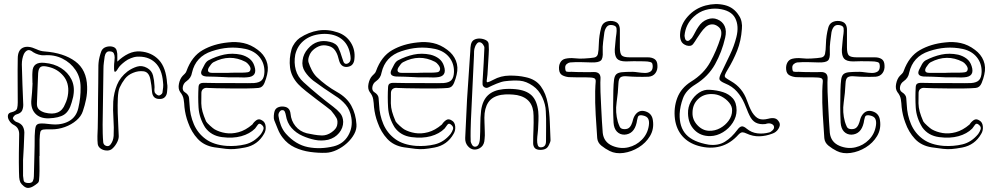

<svg xmlns="http://www.w3.org/2000/svg" viewBox="-20 -633 4871 941"><path d="M173 132Q173 156 173.5 180.5Q174 205 173 228Q172 238 171.5 248.5Q171 259 165 264Q155 273 142 280.5Q129 288 117 288Q107 288 96 279Q85 270 80 261Q75 250 74 236Q73 222 73 209Q72 163 72.5 116.5Q73 70 74 24Q74 10 68 -1.5Q62 -13 47 -21Q33 -28 24 -44Q17 -56 19 -68Q21 -80 37 -83Q61 -89 64 -102Q67 -115 67 -131Q67 -184 66.5 -238Q66 -292 67 -346Q67 -387 92 -399Q117 -411 158 -392Q179 -382 198 -381Q292 -374 348.5 -332.5Q405 -291 407 -208Q408 -177 402 -147Q396 -117 386 -88Q378 -63 354 -42.5Q330 -22 298 -10.5Q266 1 233 1Q204 0 192 2Q180 4 177.5 14.5Q175 25 174 51V132ZM93 151V229Q94 240 96 251.5Q98 263 117 264Q136 265 141 254.5Q146 244 146 231Q147 181 148.5 131.5Q150 82 150 33Q151 1 155 -12.5Q159 -26 176 -27.5Q193 -29 231 -24Q281 -19 317.5 -39Q354 -59 364 -104Q376 -155 375 -205Q375 -253 350.5 -289.5Q326 -326 285.5 -346Q245 -366 197 -362Q184 -361 169 -365.5Q154 -370 143 -377Q126 -391 115 -386.5Q104 -382 97 -368Q87 -345 87 -317Q88 -268 90 -218.5Q92 -169 94 -119Q94 -103 88 -90.5Q82 -78 60 -72Q55 -71 49.5 -65Q44 -59 43 -54Q43 -50 48.5 -44Q54 -38 59 -36Q85 -28 93 -11Q101 6 99 26Q98 57 96.5 89Q95 121 93 151ZM139 -228Q139 -241 138.5 -254Q138 -267 139 -280Q140 -331 198 -325Q245 -321 279 -299.5Q313 -278 330 -244Q347 -210 340 -167Q339 -158 336 -148.5Q333 -139 331 -130Q319 -87 294 -71Q269 -55 219 -53Q175 -52 152 -77.5Q129 -103 134 -147Q136 -161 137 -180Q138 -199 139 -213.5Q140 -228 139 -228ZM314 -176Q319 -227 290.5 -261Q262 -295 218 -305Q191 -312 180 -305.5Q169 -299 167 -275Q165 -238 164 -201.5Q163 -165 161 -127Q160 -108 170 -97.5Q180 -87 200 -81Q276 -62 299 -123Q311 -147 314 -176Z M555 -331Q581 -356 609 -369.5Q637 -383 667 -381Q723 -377 758.5 -339.5Q794 -302 799 -224Q801 -214 800.5 -204Q800 -194 799 -185Q798 -167 788 -157Q778 -147 761 -148Q728 -148 725 -184Q724 -199 722 -214Q720 -229 717 -244Q710 -280 684 -283.5Q658 -287 632 -276Q607 -266 592 -246.5Q577 -227 566 -203Q559 -186 557.5 -152Q556 -118 557 -79.5Q558 -41 560 -9.5Q562 22 562 35Q562 51 551 70Q540 89 526 99Q515 106 499.5 104.5Q484 103 472.5 94.5Q461 86 459 73Q457 55 457.5 33.5Q458 12 459 -5Q460 -30 460 -68Q460 -106 460.5 -147.5Q461 -189 461.5 -227Q462 -265 462 -291.5Q462 -318 463 -325Q464 -338 468 -354Q472 -370 477 -383Q484 -398 500.5 -403Q517 -408 532 -404Q548 -400 552 -385Q556 -370 555 -356ZM548 -283Q542 -279 540.5 -284Q539 -289 539 -297Q539 -305 539 -309Q539 -320 540.5 -330.5Q542 -341 542 -351Q542 -362 538 -371Q534 -380 521 -381Q508 -383 501.5 -375.5Q495 -368 493 -356Q491 -341 489 -326Q487 -311 487 -296Q486 -227 485 -158.5Q484 -90 483 -22Q483 -1 483.5 21Q484 43 486 65Q488 78 500.5 82Q513 86 521 76Q535 59 537 33Q539 -8 536 -50.5Q533 -93 535 -135Q538 -179 553.5 -217Q569 -255 605 -283Q627 -299 651.5 -306.5Q676 -314 701 -300Q724 -287 730 -263Q736 -239 737 -214Q738 -206 737 -197.5Q736 -189 738 -181Q740 -176 746 -171Q752 -166 757 -165Q762 -164 768.5 -169Q775 -174 776 -178Q778 -191 779.5 -204Q781 -217 779 -230Q774 -295 739.5 -327Q705 -359 648 -355Q638 -354 622 -348Q606 -342 593 -332Q568 -313 560 -299.5Q552 -286 548 -283Z M999 -202Q986 -204 977 -198Q968 -192 967 -179Q966 -148 966.5 -127Q967 -106 972.5 -86Q978 -66 990 -38Q994 -31 1009.5 -17Q1025 -3 1032 1Q1055 14 1085 19Q1115 24 1149 15Q1183 6 1217 -23Q1225 -36 1237.5 -44.5Q1250 -53 1266 -42Q1280 -34 1282 -13.5Q1284 7 1274 23Q1243 78 1181 90Q1149 96 1128.5 97.5Q1108 99 1087 96.5Q1066 94 1031 89Q980 81 949 47.5Q918 14 902 -32Q895 -50 890.5 -69.5Q886 -89 884 -108Q883 -128 880 -146.5Q877 -165 863 -182Q852 -198 857 -222.5Q862 -247 875 -261Q880 -266 886 -272Q892 -278 894 -285Q920 -357 973.5 -387.5Q1027 -418 1097 -425Q1137 -430 1173.5 -422Q1210 -414 1243 -389Q1273 -367 1285.5 -335.5Q1298 -304 1289 -267Q1285 -248 1276 -226Q1267 -204 1247 -202Q1226 -200 1189 -199.5Q1152 -199 1112.5 -199.5Q1073 -200 1041.5 -200.5Q1010 -201 999 -202ZM1097 -226Q1129 -226 1161 -225.5Q1193 -225 1225 -226Q1252 -228 1263.5 -240.5Q1275 -253 1276 -280Q1277 -322 1252.5 -352.5Q1228 -383 1184 -393Q1141 -402 1100 -399Q1059 -396 1018 -382Q939 -356 921 -277Q917 -251 894 -235Q879 -225 876 -207Q873 -189 886 -181Q905 -169 906.5 -153Q908 -137 909 -120Q911 -69 930 -24.5Q949 20 988 48.5Q1027 77 1090 82Q1138 85 1182 74.5Q1226 64 1259 24Q1267 13 1271 1Q1275 -11 1263 -21Q1251 -32 1243.5 -21.5Q1236 -11 1230 -3Q1204 23 1162.5 34.5Q1121 46 1068 39Q1014 32 985 -9Q956 -56 953 -106.5Q950 -157 953 -207Q954 -219 960.5 -223Q967 -227 977 -227Q1008 -226 1037.5 -226Q1067 -226 1097 -226ZM992 -258Q955 -261 970 -292Q976 -305 983.5 -318Q991 -331 1001 -337Q1039 -357 1078.5 -365.5Q1118 -374 1161 -365Q1185 -359 1202.5 -345.5Q1220 -332 1227 -309Q1244 -257 1190 -254Q1179 -253 1167.5 -253.5Q1156 -254 1144 -254H1100Q1100 -254 1080.5 -255Q1061 -256 1035.5 -257Q1010 -258 992 -258ZM1100 -276Q1100 -276 1112.5 -276.5Q1125 -277 1141.5 -277Q1158 -277 1170 -277Q1182 -277 1194.5 -279Q1207 -281 1208 -295Q1208 -304 1199.5 -315Q1191 -326 1183 -330Q1106 -370 1026 -328Q1019 -324 1014 -317Q1009 -310 1004 -303Q997 -291 1000.5 -283.5Q1004 -276 1019 -276Z M1365 41Q1351 23 1342 0.5Q1333 -22 1324 -44Q1321 -52 1322 -66Q1323 -80 1326 -89Q1331 -103 1345.5 -108Q1360 -113 1374 -110Q1401 -106 1404 -75Q1407 -41 1428 -15Q1449 11 1483 20Q1503 24 1519.5 27Q1536 30 1558 31Q1583 31 1605.5 15Q1628 -1 1632 -18Q1637 -40 1629.5 -54Q1622 -68 1602 -92Q1598 -96 1578 -111Q1558 -126 1531.5 -146Q1505 -166 1480 -186Q1455 -206 1441 -221Q1407 -258 1401.5 -302Q1396 -346 1409 -392Q1414 -408 1425 -423Q1436 -438 1449 -447Q1493 -476 1540 -483.5Q1587 -491 1636 -474Q1677 -460 1699.5 -424Q1722 -388 1717 -344Q1716 -328 1707.5 -317.5Q1699 -307 1681 -305Q1665 -304 1655.5 -312.5Q1646 -321 1642 -336Q1641 -340 1640 -343Q1639 -346 1638 -350Q1633 -371 1621.5 -387Q1610 -403 1589 -408Q1564 -415 1542.5 -406Q1521 -397 1506 -379Q1498 -369 1493.5 -354Q1489 -339 1492 -328Q1498 -309 1508 -289.5Q1518 -270 1532 -256Q1577 -213 1632 -182Q1680 -155 1702 -114.5Q1724 -74 1727 -24Q1729 0 1716 24Q1703 48 1680.5 68.5Q1658 89 1630.5 102Q1603 115 1576 116Q1539 117 1499.5 111.5Q1460 106 1424.5 89.5Q1389 73 1365 41ZM1463 -338Q1467 -369 1489 -394Q1532 -444 1597 -428Q1628 -421 1638.5 -399Q1649 -377 1656 -352Q1659 -343 1663 -331.5Q1667 -320 1677 -320Q1688 -321 1695 -331.5Q1702 -342 1695 -373Q1685 -419 1652.5 -443Q1620 -467 1570 -467Q1513 -466 1475.5 -439Q1438 -412 1427 -365Q1420 -326 1429.5 -291Q1439 -256 1468 -230Q1503 -198 1539.5 -168Q1576 -138 1613 -110Q1633 -95 1647 -78.5Q1661 -62 1662 -36Q1662 -6 1642 18.5Q1622 43 1588 52Q1555 59 1523.5 52.5Q1492 46 1463 33Q1431 19 1409 -6Q1387 -31 1381 -68Q1380 -75 1376.5 -84Q1373 -93 1366 -93Q1357 -95 1350 -85Q1343 -75 1345 -64Q1348 -41 1357 -18Q1366 5 1381 22Q1429 76 1489.5 88Q1550 100 1616 84Q1663 72 1686.5 31.5Q1710 -9 1702 -56Q1696 -94 1674.5 -119.5Q1653 -145 1622 -164Q1594 -182 1567.5 -200.5Q1541 -219 1515 -238Q1491 -257 1474.5 -282Q1458 -307 1463 -338Z M1928 -202Q1915 -204 1906 -198Q1897 -192 1896 -179Q1895 -148 1895.5 -127Q1896 -106 1901.5 -86Q1907 -66 1919 -38Q1923 -31 1938.5 -17Q1954 -3 1961 1Q1984 14 2014 19Q2044 24 2078 15Q2112 6 2146 -23Q2154 -36 2166.5 -44.5Q2179 -53 2195 -42Q2209 -34 2211 -13.5Q2213 7 2203 23Q2172 78 2110 90Q2078 96 2057.5 97.5Q2037 99 2016 96.5Q1995 94 1960 89Q1909 81 1878 47.5Q1847 14 1831 -32Q1824 -50 1819.5 -69.5Q1815 -89 1813 -108Q1812 -128 1809 -146.5Q1806 -165 1792 -182Q1781 -198 1786 -222.5Q1791 -247 1804 -261Q1809 -266 1815 -272Q1821 -278 1823 -285Q1849 -357 1902.5 -387.5Q1956 -418 2026 -425Q2066 -430 2102.5 -422Q2139 -414 2172 -389Q2202 -367 2214.5 -335.5Q2227 -304 2218 -267Q2214 -248 2205 -226Q2196 -204 2176 -202Q2155 -200 2118 -199.5Q2081 -199 2041.5 -199.5Q2002 -200 1970.5 -200.5Q1939 -201 1928 -202ZM2026 -226Q2058 -226 2090 -225.5Q2122 -225 2154 -226Q2181 -228 2192.5 -240.5Q2204 -253 2205 -280Q2206 -322 2181.5 -352.5Q2157 -383 2113 -393Q2070 -402 2029 -399Q1988 -396 1947 -382Q1868 -356 1850 -277Q1846 -251 1823 -235Q1808 -225 1805 -207Q1802 -189 1815 -181Q1834 -169 1835.5 -153Q1837 -137 1838 -120Q1840 -69 1859 -24.5Q1878 20 1917 48.5Q1956 77 2019 82Q2067 85 2111 74.5Q2155 64 2188 24Q2196 13 2200 1Q2204 -11 2192 -21Q2180 -32 2172.5 -21.5Q2165 -11 2159 -3Q2133 23 2091.5 34.5Q2050 46 1997 39Q1943 32 1914 -9Q1885 -56 1882 -106.5Q1879 -157 1882 -207Q1883 -219 1889.5 -223Q1896 -227 1906 -227Q1937 -226 1966.5 -226Q1996 -226 2026 -226ZM1921 -258Q1884 -261 1899 -292Q1905 -305 1912.5 -318Q1920 -331 1930 -337Q1968 -357 2007.5 -365.5Q2047 -374 2090 -365Q2114 -359 2131.5 -345.5Q2149 -332 2156 -309Q2173 -257 2119 -254Q2108 -253 2096.5 -253.5Q2085 -254 2073 -254H2029Q2029 -254 2009.5 -255Q1990 -256 1964.5 -257Q1939 -258 1921 -258ZM2029 -276Q2029 -276 2041.5 -276.5Q2054 -277 2070.5 -277Q2087 -277 2099 -277Q2111 -277 2123.5 -279Q2136 -281 2137 -295Q2137 -304 2128.5 -315Q2120 -326 2112 -330Q2035 -370 1955 -328Q1948 -324 1943 -317Q1938 -310 1933 -303Q1926 -291 1929.5 -283.5Q1933 -276 1948 -276Z M2355 -19Q2355 -3 2356 14Q2357 31 2355 48Q2354 75 2338.5 88Q2323 101 2303 100Q2285 98 2272 82Q2259 66 2260 43Q2262 -4 2264.5 -51.5Q2267 -99 2269 -146Q2273 -205 2277 -265Q2281 -325 2285 -384Q2285 -400 2288 -415Q2292 -432 2304.5 -438.5Q2317 -445 2333 -444Q2349 -443 2362 -436Q2375 -429 2375 -415Q2377 -390 2375 -365Q2373 -340 2372 -316Q2371 -303 2370.5 -291Q2370 -279 2369 -267Q2367 -248 2365.5 -238.5Q2364 -229 2370.5 -230Q2377 -231 2398 -242Q2434 -262 2477.5 -262.5Q2521 -263 2555 -255Q2605 -245 2630.5 -210Q2656 -175 2665 -124Q2673 -81 2674.5 -37.5Q2676 6 2678 50Q2679 56 2676.5 63Q2674 70 2671 76Q2664 93 2650 98Q2636 103 2620 101Q2605 99 2599 90Q2593 81 2593 69Q2593 34 2594.5 1.5Q2596 -31 2595 -66Q2595 -151 2514 -167Q2495 -170 2475.5 -170.5Q2456 -171 2436 -168Q2392 -160 2373 -131Q2354 -102 2354 -56Q2354 -45 2354.5 -32Q2355 -19 2355 -19ZM2372 -204Q2363 -200 2354 -205.5Q2345 -211 2345 -221Q2345 -228 2345 -235Q2345 -242 2346 -249Q2348 -287 2350.5 -324.5Q2353 -362 2354 -399Q2354 -406 2347 -415.5Q2340 -425 2331 -426Q2323 -427 2316.5 -418.5Q2310 -410 2308 -403Q2304 -393 2303.5 -382Q2303 -371 2303 -360Q2299 -281 2295.5 -202Q2292 -123 2288 -43Q2287 -17 2286.5 9Q2286 35 2287 61Q2288 67 2293.5 76.5Q2299 86 2308 86Q2329 86 2332 48Q2334 13 2334 -22Q2334 -57 2338 -92Q2345 -141 2371.5 -166Q2398 -191 2446 -196Q2476 -199 2506 -196Q2559 -191 2585.5 -165.5Q2612 -140 2618 -87Q2620 -65 2619 -42.5Q2618 -20 2617 1Q2617 8 2615 22.5Q2613 37 2612.5 52Q2612 67 2615.5 78Q2619 89 2630 89Q2656 89 2656 59Q2656 23 2656.5 -14Q2657 -51 2655 -88Q2654 -121 2637.5 -156.5Q2621 -192 2592 -212Q2559 -235 2527.5 -237.5Q2496 -240 2455 -235Q2438 -233 2414 -223Q2390 -213 2372 -204Z M3180 -42Q3186 0 3165.5 34Q3145 68 3110 89.5Q3075 111 3036.5 116.5Q2998 122 2968 107Q2946 96 2927.5 81Q2909 66 2907 44Q2903 -10 2899.5 -70.5Q2896 -131 2897 -186Q2898 -218 2899.5 -232Q2901 -246 2891.5 -250Q2882 -254 2850 -254Q2829 -254 2808 -254Q2787 -254 2767 -255Q2749 -257 2735.5 -264.5Q2722 -272 2720 -292Q2718 -312 2726 -326.5Q2734 -341 2750 -345Q2771 -350 2795 -347.5Q2819 -345 2840 -346Q2877 -348 2892 -351Q2907 -354 2910.5 -369Q2914 -384 2915 -420Q2916 -458 2926 -496Q2931 -516 2946 -524Q2961 -532 2981 -530Q3003 -527 3011 -514.5Q3019 -502 3018 -482V-401Q3018 -371 3027 -361.5Q3036 -352 3067 -352H3155Q3175 -352 3188 -343.5Q3201 -335 3202 -314Q3204 -291 3192.5 -275Q3181 -259 3159 -257Q3132 -256 3105.5 -256.5Q3079 -257 3053 -259Q3032 -261 3022 -254.5Q3012 -248 3011 -225Q3009 -178 3002 -130.5Q2995 -83 3008 -36Q3012 -23 3017.5 -11.5Q3023 0 3041 0Q3058 0 3066.5 -10Q3075 -20 3079 -34Q3081 -42 3083.5 -50Q3086 -58 3090 -65Q3110 -98 3144 -87Q3176 -77 3180 -42ZM2923 -182Q2923 -182 2924 -160.5Q2925 -139 2926.5 -106.5Q2928 -74 2930 -40Q2932 -6 2934 18Q2939 64 2982 82Q3021 98 3059.5 89Q3098 80 3126 51.5Q3154 23 3160 -18Q3163 -38 3157 -50.5Q3151 -63 3131 -67Q3110 -72 3106 -58.5Q3102 -45 3100 -31Q3087 25 3040 27Q3018 27 3003.5 12Q2989 -3 2987 -32Q2985 -72 2985 -111Q2985 -150 2986 -190Q2987 -224 2989.5 -242.5Q2992 -261 3000.5 -269Q3009 -277 3027.5 -279Q3046 -281 3080 -281Q3090 -281 3106.5 -278.5Q3123 -276 3139.5 -275.5Q3156 -275 3167.5 -282Q3179 -289 3179 -308Q3179 -314 3177 -321Q3175 -328 3162 -330Q3157 -332 3134 -332.5Q3111 -333 3086 -333Q3061 -333 3048 -332Q3016 -332 3004 -345.5Q2992 -359 2993 -391Q2995 -411 2996.5 -430Q2998 -449 3001 -468Q3003 -482 3001.5 -494.5Q3000 -507 2981 -510Q2963 -513 2954 -502Q2945 -491 2942 -474Q2939 -451 2936 -427.5Q2933 -404 2934 -380Q2936 -346 2924.5 -336Q2913 -326 2879 -327Q2854 -328 2826 -328.5Q2798 -329 2774 -327Q2766 -326 2758 -319.5Q2750 -313 2750 -303Q2750 -284 2756.5 -282Q2763 -280 2782 -281Q2787 -281 2794 -280.5Q2801 -280 2808 -280Q2828 -280 2848.5 -279.5Q2869 -279 2889 -280Q2926 -281 2923 -245Q2922 -229 2922.5 -213.5Q2923 -198 2923 -182Z M3616 -491Q3612 -433 3593 -385Q3574 -337 3547 -293Q3536 -275 3533 -266Q3530 -257 3537 -251.5Q3544 -246 3563 -235Q3619 -203 3641 -140Q3646 -126 3652 -111.5Q3658 -97 3666 -83Q3682 -58 3699.5 -51Q3717 -44 3745 -51Q3763 -56 3777 -53Q3791 -50 3800 -32Q3806 -19 3795 -1.5Q3784 16 3765 22Q3734 34 3702 35Q3670 36 3638 21Q3628 16 3619.5 15.5Q3611 15 3600 26Q3560 71 3510 84.5Q3460 98 3403 82Q3354 68 3324.5 34.5Q3295 1 3288 -49Q3281 -105 3299.5 -153.5Q3318 -202 3367 -233Q3429 -271 3460.5 -328Q3492 -385 3512 -449Q3517 -466 3514.5 -480Q3512 -494 3498 -504Q3483 -515 3467 -513.5Q3451 -512 3438 -500Q3425 -488 3415 -473.5Q3405 -459 3395 -444Q3386 -429 3376.5 -416.5Q3367 -404 3345 -410Q3325 -417 3318.5 -431.5Q3312 -446 3313 -465Q3315 -512 3350.5 -552Q3386 -592 3438 -606Q3487 -619 3532 -608Q3577 -597 3602 -556Q3611 -543 3614.5 -525.5Q3618 -508 3616 -491ZM3311 -75Q3309 -10 3343 26.5Q3377 63 3453 76Q3500 82 3533 61.5Q3566 41 3594 3Q3605 -12 3615 -13.5Q3625 -15 3640 -2Q3663 17 3692 20.5Q3721 24 3750 16Q3758 14 3767 5Q3776 -4 3773 -14Q3771 -22 3759.5 -26.5Q3748 -31 3731 -25Q3703 -22 3684 -32Q3665 -42 3653 -68Q3646 -82 3640.5 -97Q3635 -112 3628 -127Q3614 -159 3591.5 -184.5Q3569 -210 3534 -224Q3508 -235 3506 -245Q3504 -255 3517 -280Q3537 -322 3557.5 -364.5Q3578 -407 3589 -451Q3603 -506 3583 -544.5Q3563 -583 3500 -590Q3468 -593 3437 -584Q3406 -575 3380 -551Q3340 -514 3335 -459Q3335 -453 3337.5 -444Q3340 -435 3347 -433Q3354 -431 3360.5 -437Q3367 -443 3371 -447Q3380 -461 3387 -475Q3394 -489 3403 -502Q3420 -528 3446.5 -538Q3473 -548 3496 -538Q3521 -528 3531.5 -505Q3542 -482 3534 -448Q3518 -378 3484.5 -318Q3451 -258 3388 -219Q3342 -191 3327.5 -152Q3313 -113 3311 -75ZM3590 -92Q3590 -61 3571.5 -32Q3553 -3 3523.5 15Q3494 33 3462 34Q3414 35 3383.5 4Q3353 -27 3352 -77Q3351 -108 3366 -135Q3381 -162 3405.5 -178.5Q3430 -195 3458 -193Q3494 -191 3523.5 -181.5Q3553 -172 3571.5 -151Q3590 -130 3590 -92ZM3374 -80Q3373 -46 3398 -19.5Q3423 7 3455 8Q3484 9 3509.5 -5Q3535 -19 3551.5 -42Q3568 -65 3568 -91Q3569 -111 3554 -129.5Q3539 -148 3516.5 -160Q3494 -172 3469 -172Q3428 -173 3401 -147Q3374 -121 3374 -80Z M4293 -42Q4299 0 4278.5 34Q4258 68 4223 89.5Q4188 111 4149.5 116.5Q4111 122 4081 107Q4059 96 4040.5 81Q4022 66 4020 44Q4016 -10 4012.5 -70.5Q4009 -131 4010 -186Q4011 -218 4012.5 -232Q4014 -246 4004.5 -250Q3995 -254 3963 -254Q3942 -254 3921 -254Q3900 -254 3880 -255Q3862 -257 3848.5 -264.5Q3835 -272 3833 -292Q3831 -312 3839 -326.5Q3847 -341 3863 -345Q3884 -350 3908 -347.5Q3932 -345 3953 -346Q3990 -348 4005 -351Q4020 -354 4023.5 -369Q4027 -384 4028 -420Q4029 -458 4039 -496Q4044 -516 4059 -524Q4074 -532 4094 -530Q4116 -527 4124 -514.5Q4132 -502 4131 -482V-401Q4131 -371 4140 -361.5Q4149 -352 4180 -352H4268Q4288 -352 4301 -343.5Q4314 -335 4315 -314Q4317 -291 4305.5 -275Q4294 -259 4272 -257Q4245 -256 4218.5 -256.5Q4192 -257 4166 -259Q4145 -261 4135 -254.5Q4125 -248 4124 -225Q4122 -178 4115 -130.5Q4108 -83 4121 -36Q4125 -23 4130.5 -11.5Q4136 0 4154 0Q4171 0 4179.5 -10Q4188 -20 4192 -34Q4194 -42 4196.5 -50Q4199 -58 4203 -65Q4223 -98 4257 -87Q4289 -77 4293 -42ZM4036 -182Q4036 -182 4037 -160.5Q4038 -139 4039.5 -106.5Q4041 -74 4043 -40Q4045 -6 4047 18Q4052 64 4095 82Q4134 98 4172.5 89Q4211 80 4239 51.5Q4267 23 4273 -18Q4276 -38 4270 -50.5Q4264 -63 4244 -67Q4223 -72 4219 -58.5Q4215 -45 4213 -31Q4200 25 4153 27Q4131 27 4116.5 12Q4102 -3 4100 -32Q4098 -72 4098 -111Q4098 -150 4099 -190Q4100 -224 4102.5 -242.5Q4105 -261 4113.5 -269Q4122 -277 4140.5 -279Q4159 -281 4193 -281Q4203 -281 4219.5 -278.5Q4236 -276 4252.5 -275.5Q4269 -275 4280.5 -282Q4292 -289 4292 -308Q4292 -314 4290 -321Q4288 -328 4275 -330Q4270 -332 4247 -332.5Q4224 -333 4199 -333Q4174 -333 4161 -332Q4129 -332 4117 -345.5Q4105 -359 4106 -391Q4108 -411 4109.5 -430Q4111 -449 4114 -468Q4116 -482 4114.5 -494.5Q4113 -507 4094 -510Q4076 -513 4067 -502Q4058 -491 4055 -474Q4052 -451 4049 -427.5Q4046 -404 4047 -380Q4049 -346 4037.5 -336Q4026 -326 3992 -327Q3967 -328 3939 -328.5Q3911 -329 3887 -327Q3879 -326 3871 -319.5Q3863 -313 3863 -303Q3863 -284 3869.5 -282Q3876 -280 3895 -281Q3900 -281 3907 -280.5Q3914 -280 3921 -280Q3941 -280 3961.5 -279.5Q3982 -279 4002 -280Q4039 -281 4036 -245Q4035 -229 4035.5 -213.5Q4036 -198 4036 -182Z M4514 -202Q4501 -204 4492 -198Q4483 -192 4482 -179Q4481 -148 4481.5 -127Q4482 -106 4487.5 -86Q4493 -66 4505 -38Q4509 -31 4524.5 -17Q4540 -3 4547 1Q4570 14 4600 19Q4630 24 4664 15Q4698 6 4732 -23Q4740 -36 4752.5 -44.5Q4765 -53 4781 -42Q4795 -34 4797 -13.5Q4799 7 4789 23Q4758 78 4696 90Q4664 96 4643.5 97.5Q4623 99 4602 96.5Q4581 94 4546 89Q4495 81 4464 47.5Q4433 14 4417 -32Q4410 -50 4405.5 -69.5Q4401 -89 4399 -108Q4398 -128 4395 -146.5Q4392 -165 4378 -182Q4367 -198 4372 -222.5Q4377 -247 4390 -261Q4395 -266 4401 -272Q4407 -278 4409 -285Q4435 -357 4488.5 -387.5Q4542 -418 4612 -425Q4652 -430 4688.5 -422Q4725 -414 4758 -389Q4788 -367 4800.5 -335.5Q4813 -304 4804 -267Q4800 -248 4791 -226Q4782 -204 4762 -202Q4741 -200 4704 -199.5Q4667 -199 4627.5 -199.5Q4588 -200 4556.5 -200.5Q4525 -201 4514 -202ZM4612 -226Q4644 -226 4676 -225.5Q4708 -225 4740 -226Q4767 -228 4778.5 -240.5Q4790 -253 4791 -280Q4792 -322 4767.5 -352.5Q4743 -383 4699 -393Q4656 -402 4615 -399Q4574 -396 4533 -382Q4454 -356 4436 -277Q4432 -251 4409 -235Q4394 -225 4391 -207Q4388 -189 4401 -181Q4420 -169 4421.5 -153Q4423 -137 4424 -120Q4426 -69 4445 -24.5Q4464 20 4503 48.5Q4542 77 4605 82Q4653 85 4697 74.5Q4741 64 4774 24Q4782 13 4786 1Q4790 -11 4778 -21Q4766 -32 4758.5 -21.5Q4751 -11 4745 -3Q4719 23 4677.5 34.5Q4636 46 4583 39Q4529 32 4500 -9Q4471 -56 4468 -106.5Q4465 -157 4468 -207Q4469 -219 4475.5 -223Q4482 -227 4492 -227Q4523 -226 4552.5 -226Q4582 -226 4612 -226ZM4507 -258Q4470 -261 4485 -292Q4491 -305 4498.5 -318Q4506 -331 4516 -337Q4554 -357 4593.5 -365.5Q4633 -374 4676 -365Q4700 -359 4717.5 -345.5Q4735 -332 4742 -309Q4759 -257 4705 -254Q4694 -253 4682.5 -253.5Q4671 -254 4659 -254H4615Q4615 -254 4595.5 -255Q4576 -256 4550.5 -257Q4525 -258 4507 -258ZM4615 -276Q4615 -276 4627.5 -276.5Q4640 -277 4656.5 -277Q4673 -277 4685 -277Q4697 -277 4709.5 -279Q4722 -281 4723 -295Q4723 -304 4714.5 -315Q4706 -326 4698 -330Q4621 -370 4541 -328Q4534 -324 4529 -317Q4524 -310 4519 -303Q4512 -291 4515.5 -283.5Q4519 -276 4534 -276Z"/></svg>

Font: Shizuru
Style: Regular
Weight: 400
Version: Version 1.000